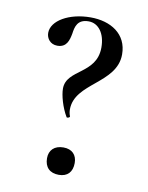

<svg xmlns="http://www.w3.org/2000/svg" viewBox="-63 -528 454 587"><g transform="rotate(10 163.5 -234.5)"><path d="M152 -167C153 -164 163 -167 162 -171C159 -178 158 -186 158 -192C158 -275 286 -294 286 -385C286 -449 234 -480 172 -480C105 -480 52 -449 52 -411C52 -394 64 -377 86 -377C115 -377 121 -400 125 -421C128 -443 133 -467 168 -467C199 -467 220 -438 220 -395C220 -311 126 -312 126 -251C126 -230 136 -194 152 -167ZM159 11C186 11 201 -5 201 -33C201 -58 186 -74 159 -74C131 -74 115 -58 115 -33C115 -5 131 11 159 11Z"/></g></svg>

Font: Cormorant SC
Style: Regular
Weight: 400
Designer: Christian Thalmann (Catharsis Fonts)
Version: Version 1.000;PS 001.000;hotconv 1.0.70;makeotf.lib2.5.58329